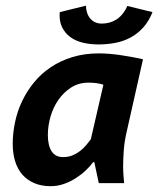

<svg xmlns="http://www.w3.org/2000/svg" viewBox="-20 -638 552 670"><path d="M421.4 -175.3Q414.6 -146 412.1 -115.5Q409.7 -85 409.7 -58.1Q409.7 -41 410.9 -24.9Q412.1 -8.8 413.1 1H324.7L309.1 -72.3H305.2Q294.4 -57.6 278.6 -42.7Q262.7 -27.8 243.4 -15.6Q224.1 -3.4 202.1 4.2Q180.2 11.7 156.7 11.7Q124.5 11.7 99.9 1.2Q75.2 -9.3 58.3 -28.3Q41.5 -47.4 33 -74.7Q24.4 -102.1 24.4 -135.7Q24.4 -173.3 32.5 -211.7Q40.5 -250 57.1 -284.9Q73.7 -319.8 98.6 -350.3Q123.5 -380.9 157 -403.3Q190.4 -425.8 232.4 -438.7Q274.4 -451.7 325.2 -451.7Q358.9 -451.7 399.7 -445.8Q440.4 -439.9 479 -431.2ZM200.7 -89.8Q218.3 -89.8 233.2 -95.9Q248 -102.1 259.8 -111.3Q271.5 -120.6 280.8 -131.6Q290 -142.6 296.9 -151.9L340.8 -342.3Q329.6 -346.2 316.4 -347.9Q303.2 -349.6 289.6 -349.6Q254.9 -349.6 228.5 -332.8Q202.1 -315.9 183.8 -289.6Q165.5 -263.2 156.2 -230.7Q147 -198.2 147 -167Q147 -130.9 159.9 -110.4Q172.9 -89.8 200.7 -89.8ZM279.8 -618.2Q280.8 -589.4 295.7 -572.5Q310.5 -555.7 335.4 -555.7Q348.6 -555.7 361.6 -559.1Q374.5 -562.5 386 -569.8Q397.5 -577.1 407.2 -588.9Q417 -600.6 424.3 -617.2L512.2 -595.7Q499.5 -564 480 -542.2Q460.4 -520.5 436 -507.3Q411.6 -494.1 383.1 -488.5Q354.5 -482.9 324.2 -482.9Q294.9 -482.9 269.3 -489Q243.7 -495.1 225.1 -508.8Q206.5 -522.5 196.3 -543.9Q186 -565.4 188.5 -595.7Z"/></svg>

Font: PT Astra Sans
Style: Bold Italic
Weight: 700
Italic angle: -16°
Designer: A.Korolkova, I. Chaeva
Foundry: ParaType Ltd
Version: Version 1.002W